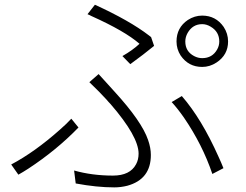

<svg xmlns="http://www.w3.org/2000/svg" viewBox="-20 -769 1040 811"><path d="M762.7 -593.8Q762.7 -551.8 799.8 -532.2Q816.4 -523.4 834 -523.4Q877 -523.4 897.5 -560.5Q906.2 -576.2 906.2 -593.8Q906.2 -634.8 870.1 -656.2Q852.5 -667 834 -667Q793.9 -667 772.5 -629.9Q762.7 -612.3 762.7 -593.8ZM725.6 -593.8Q725.6 -652.3 773.4 -684.6Q801.8 -703.1 834 -703.1Q891.6 -703.1 924.8 -655.3Q943.4 -627 943.4 -593.8Q943.4 -537.1 894.5 -504.9Q866.2 -486.3 834 -486.3Q776.4 -486.3 743.2 -534.2Q725.6 -561.5 725.6 -593.8ZM530.3 -498 497.1 -532.2Q540 -556.6 569.3 -584Q507.8 -637.7 366.2 -701.2Q357.4 -706.1 349.6 -709L380.9 -749Q528.3 -681.6 609.4 -619.1Q614.3 -615.2 618.2 -612.3L630.9 -575.2Q586.9 -539.1 530.3 -498ZM299.8 5.9 293 -48.8Q369.1 -27.3 457 -27.3Q529.3 -27.3 554.7 -75.2Q565.4 -94.7 565.4 -120.1Q565.4 -192.4 447.3 -329.1Q438.5 -337.9 429.7 -348.6Q402.3 -378.9 357.4 -421.9L396.5 -456.1Q409.2 -442.4 436.5 -412.1Q455.1 -391.6 463.9 -381.8Q579.1 -255.9 605.5 -177.7Q617.2 -144.5 617.2 -114.3Q617.2 -11.7 517.6 15.6Q490.2 22.5 462.9 22.5Q388.7 22.5 299.8 5.9ZM923.8 -58.6 877 -34.2Q835 -158.2 756.8 -272.5Q729.5 -311.5 705.1 -337.9L748 -363.3Q832 -266.6 903.3 -106.4Q915 -81.1 923.8 -58.6ZM311.5 -230.5Q218.8 -134.8 99.6 -56.6Q77.1 -42 57.6 -31.2L27.3 -74.2Q127 -127 232.4 -220.7Q262.7 -247.1 281.2 -267.6Z"/></svg>

Font: Taipei Sans TC Beta Light
Style: Regular
Weight: 300
Designer: JT Foundry
Foundry: JT Foundry
Version: Version 1.000